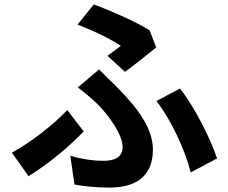

<svg xmlns="http://www.w3.org/2000/svg" viewBox="-20 -814 1040 874"><path d="M549 -487C588 -515 664 -576 691 -598L661 -676C594 -718 488 -763 407 -794L333 -702C407 -674 487 -635 530 -605C516 -595 492 -576 469 -560ZM319 26C367 35 424 40 479 40C581 40 676 1 676 -132C676 -223 618 -311 512 -418C486 -444 460 -468 431 -498L334 -416C367 -392 400 -363 425 -339C469 -295 538 -205 538 -145C538 -99 503 -82 453 -82C405 -82 355 -89 300 -105ZM968 -93C938 -185 861 -335 799 -411L692 -354C758 -271 824 -128 848 -29ZM361 -216 286 -313C227 -249 119 -165 34 -119L110 -12C215 -77 305 -157 361 -216Z"/></svg>

Font: Noto Sans Japanese Bold
Style: Bold
Weight: 700
Designer: Ryoko NISHIZUKA (kana & ideographs); Paul D. Hunt (Latin, Greek & Cyrillic); Wenlong ZHANG (bopomofo); Sandoll Communica
Foundry: Adobe Systems Incorporated
Version: Version 1.000;PS 1;hotconv 1.0.78;makeotf.lib2.5.61930